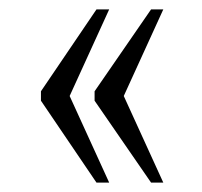

<svg xmlns="http://www.w3.org/2000/svg" viewBox="-20 -474 429 408"><path d="M301 -86 181 -260V-280L301 -454H327L243 -270L327 -86ZM185 -86 67 -260V-280L185 -454H212L128 -270L212 -86Z"/></svg>

Font: Noto Serif Tamil ExtraCondensed Light
Style: Regular
Weight: 300
Width: 2
Designer: Indian Type Foundry, Tom Grace, and the Monotype Design Team
Foundry: Monotype Imaging Inc.
Version: Version 2.004; ttfautohint (v1.8.4.7-5d5b)